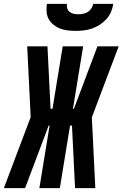

<svg xmlns="http://www.w3.org/2000/svg" viewBox="-63 -975 635 995"><path d="M-43 0 96 -368 78 -735H183L199 -411H209L262 -735H368L315 -411H320L442 -735H552L413 -367L431 0H326L310 -324H300L247 0H141L194 -324H189L119 -138L67 0ZM329 -815Q308 -815 287.5 -817.5Q267 -820 248.5 -827Q230 -834 214.5 -846.5Q199 -859 189.5 -876Q180 -893 178.5 -913.5Q177 -934 180 -955H284Q282 -943 285.5 -931.5Q289 -920 298 -913Q307 -906 319 -903.5Q331 -901 343 -901Q355 -901 368 -903.5Q381 -906 392 -913Q403 -920 410.5 -931.5Q418 -943 420 -955H524Q521 -934 512.5 -913.5Q504 -893 488.5 -876Q473 -859 453.5 -846.5Q434 -834 413.5 -827Q393 -820 371.5 -817.5Q350 -815 329 -815Z"/></svg>

Font: Iosevka Term Curly Hv Obl
Style: Regular
Weight: 900
Italic angle: -9°
Designer: Belleve Invis
Foundry: Belleve Invis
Version: Version 32.3.0